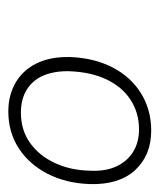

<svg xmlns="http://www.w3.org/2000/svg" viewBox="20 -798 392 473"><g transform="rotate(90 216.5 -561.0)"><path d="M254 -385Q214 -385 183 -403Q152 -421 135.5 -455Q119 -489 120 -536Q122 -596 145.5 -641.5Q169 -687 209.5 -712Q250 -737 301 -737Q362 -737 398.5 -697.5Q435 -658 433 -586Q431 -527 407.5 -481.5Q384 -436 344.5 -410.5Q305 -385 254 -385ZM257 -416Q300 -416 331.5 -438.5Q363 -461 381 -499.5Q399 -538 400 -586Q402 -624 389.5 -651Q377 -678 353.5 -692.5Q330 -707 298 -707Q258 -707 226 -686.5Q194 -666 175.5 -627.5Q157 -589 155 -536Q154 -500 165 -473Q176 -446 199.5 -431Q223 -416 257 -416Z"/></g></svg>

Font: Mona Sans
Style: Italic
Weight: 200
Italic angle: -11.6951°
Designer: Deni Anggara
Foundry: GitHub
Version: Version 2.000